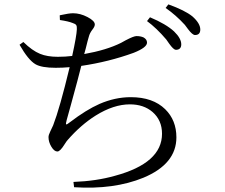

<svg xmlns="http://www.w3.org/2000/svg" viewBox="-20 -821 1040 887"><path d="M322.3 43.9 319.3 19.5Q424.8 15.6 510.7 -8.8Q728.5 -67.4 728.5 -203.1Q728.5 -265.6 684.6 -303.7Q643.6 -338.9 580.1 -338.9Q504.9 -338.9 421.9 -287.1Q353.5 -244.1 293 -174.8Q288.1 -169.9 278.3 -154.3Q257.8 -121.1 245.1 -121.1Q230.5 -121.1 217.3 -143.1Q204.1 -165 204.1 -187.5Q204.1 -197.3 211.9 -212.9Q219.7 -228.5 225.6 -242.2Q255.9 -320.3 301.8 -510.7Q269.5 -507.8 237.3 -507.8Q171.9 -507.8 143.6 -524.4Q110.4 -543.9 70.3 -614.3L87.9 -627Q128.9 -586.9 165 -572.3Q198.2 -558.6 247.1 -558.6Q282.2 -558.6 313.5 -562.5Q334 -656.2 335 -685.5Q335.9 -699.2 332 -705.1Q328.1 -710.9 315.4 -714.8Q295.9 -722.7 256.8 -728.5L255.9 -750Q256.8 -750 258.8 -751Q298.8 -759.8 317.4 -759.8Q350.6 -759.8 384.3 -742.2Q418 -724.6 418 -708Q418 -698.2 407.2 -684.6Q394.5 -668 390.6 -652.3Q385.7 -636.7 376 -596.7Q371.1 -580.1 369.1 -571.3Q472.7 -589.8 539.1 -623Q546.9 -627 560.5 -634.8Q597.7 -654.3 610.4 -654.3Q628.9 -654.3 642.6 -648.4Q659.2 -639.6 659.2 -624Q659.2 -601.6 597.7 -577.1Q482.4 -535.2 355.5 -516.6Q342.8 -464.8 307.6 -336.9Q293 -284.2 288.1 -266.6Q283.2 -249 285.6 -246.6Q288.1 -244.1 303.7 -256.8Q377.9 -313.5 439.5 -340.8Q511.7 -372.1 584 -372.1Q686.5 -372.1 743.2 -316.4Q794.9 -265.6 794.9 -186.5Q794.9 -63.5 642.6 0Q506.8 55.7 322.3 43.9ZM792 -590.8Q781.2 -591.8 761.7 -619.1Q752.9 -631.8 748 -638.7Q703.1 -691.4 659.2 -723.6L672.9 -741.2Q747.1 -710 784.2 -675.8Q817.4 -643.6 817.4 -616.2Q817.4 -590.8 792 -590.8ZM880.9 -659.2Q869.1 -659.2 848.6 -686.5Q839.8 -699.2 834 -706.1Q792 -752 745.1 -784.2L757.8 -800.8Q834 -773.4 869.1 -745.1Q905.3 -712.9 905.3 -684.6Q905.3 -659.2 880.9 -659.2Z"/></svg>

Font: Bpmf Zihi Only R
Style: R
Weight: 400
Foundry: But Ko
Version: Version 1.320